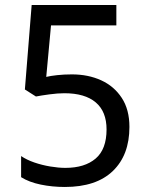

<svg xmlns="http://www.w3.org/2000/svg" viewBox="-20 -734 591 764"><path d="M238 10Q188 10 142 0.5Q96 -9 64 -29V-113Q86 -98 116.5 -87.5Q147 -77 180 -71.5Q213 -66 240 -66Q317 -66 360.5 -103Q404 -140 404 -219Q404 -290 361 -326.5Q318 -363 236 -363Q210 -363 176.5 -358.5Q143 -354 123 -350L79 -378L106 -714H443V-633H183L164 -428Q180 -432 207.5 -435Q235 -438 266 -438Q331 -438 382.5 -414.5Q434 -391 464.5 -344.5Q495 -298 495 -229Q495 -117 429 -53.5Q363 10 238 10Z"/></svg>

Font: Noto Sans Devanagari
Style: Regular
Weight: 400
Designer: Jelle Bosma - Monotype Design Team
Foundry: Monotype Imaging Inc.
Version: Version 2.003